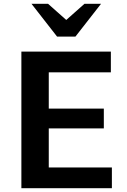

<svg xmlns="http://www.w3.org/2000/svg" viewBox="-20 -993 672 1013"><path d="M92.8 -720.7H564.9V-611.3H237.3V-419.9H527.8V-315.4H237.3V-109.4H570.3V0H92.8ZM281.2 -799.8 146 -973.1H233.4L329.6 -887.7L425.8 -973.1H513.2L377.9 -799.8Z"/></svg>

Font: Monda
Style: Bold
Weight: 700
Designer: Vernon Adams
Foundry: Vernon Adams
Version: Version 2.100; ttfautohint (v1.8.3)